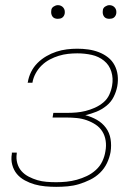

<svg xmlns="http://www.w3.org/2000/svg" viewBox="-20 -717 540 745"><path d="M198 8Q177 8 155.5 6Q134 4 114.5 -1.5Q95 -7 76.5 -17Q58 -27 45.5 -42Q33 -57 27.5 -77.5Q22 -98 26 -120V-125H45V-121Q42 -102 47 -84Q52 -66 63.5 -53Q75 -40 91.5 -31.5Q108 -23 125 -18Q142 -13 160.5 -11.5Q179 -10 198 -10Q218 -10 238 -12Q258 -14 278 -19.5Q298 -25 317 -34Q336 -43 352 -57.5Q368 -72 377 -91Q386 -110 389 -130Q393 -151 390 -171Q387 -191 377 -207Q367 -223 351 -233.5Q335 -244 316.5 -250.5Q298 -257 278 -259Q258 -261 237 -261H184L187 -279H240Q258 -279 276 -280.5Q294 -282 312 -286.5Q330 -291 348 -299Q366 -307 381 -319.5Q396 -332 404 -349.5Q412 -367 415 -385Q420 -413 412 -439Q404 -465 383.5 -481.5Q363 -498 336 -504Q309 -510 280 -510Q262 -510 244 -508Q226 -506 208 -500.5Q190 -495 173 -486Q156 -477 142 -463.5Q128 -450 118.5 -432.5Q109 -415 106 -397V-396H87L88 -398Q91 -418 100.5 -437.5Q110 -457 125.5 -472.5Q141 -488 160 -499Q179 -510 199 -516.5Q219 -523 239.5 -525.5Q260 -528 280 -528Q302 -528 323 -525Q344 -522 363.5 -514.5Q383 -507 399 -494.5Q415 -482 424.5 -464Q434 -446 436.5 -425Q439 -404 435 -382Q431 -361 421 -341Q411 -321 393 -306.5Q375 -292 354 -283.5Q333 -275 311 -270Q335 -264 356 -252Q377 -240 391 -221Q405 -202 409 -177.5Q413 -153 409 -127Q405 -105 395 -84Q385 -63 368 -46.5Q351 -30 329.5 -19.5Q308 -9 286.5 -2.5Q265 4 242.5 6Q220 8 198 8ZM404 -644Q398 -644 392.5 -646Q387 -648 383.5 -653Q380 -658 379 -664Q378 -670 379 -676Q379 -681 381.5 -685Q384 -689 388 -691.5Q392 -694 396 -695.5Q400 -697 405 -697Q411 -697 416.5 -694.5Q422 -692 426 -687Q430 -682 431 -676Q432 -670 431 -664Q430 -659 427.5 -655Q425 -651 421.5 -648.5Q418 -646 413.5 -645Q409 -644 404 -644ZM204 -644Q198 -644 192.5 -646Q187 -648 183.5 -653Q180 -658 179 -664Q178 -670 179 -676Q179 -681 181.5 -685Q184 -689 188 -691.5Q192 -694 196 -695.5Q200 -697 205 -697Q211 -697 216.5 -694.5Q222 -692 226 -687Q230 -682 231 -676Q232 -670 231 -664Q230 -659 227.5 -655Q225 -651 221.5 -648.5Q218 -646 213.5 -645Q209 -644 204 -644Z"/></svg>

Font: Iosevka Curly Thin
Style: Italic
Weight: 100
Italic angle: -9°
Monospace: yes
Designer: Belleve Invis
Foundry: Belleve Invis
Version: Version 22.1.2; ttfautohint (v1.8.4)